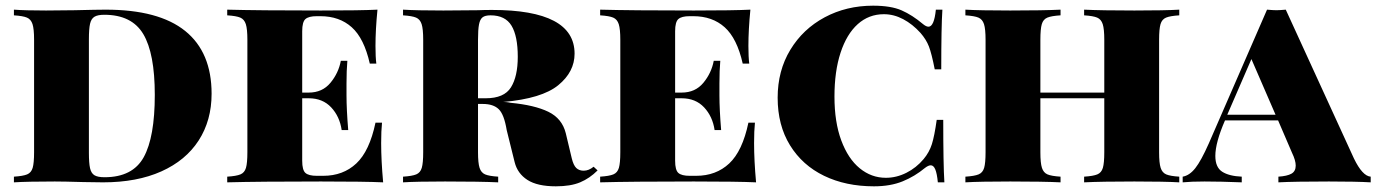

<svg xmlns="http://www.w3.org/2000/svg" viewBox="-20 -642 4846 676"><path d="M725 -312Q725 -218 679.5 -147.5Q634 -77 548 -38.5Q462 0 343 0L273 -1Q205 -3 173 -3Q77 -3 29 0V-20Q61 -22 75.5 -28Q90 -34 95 -51Q100 -68 100 -106V-502Q100 -540 94.5 -557Q89 -574 75 -580Q61 -586 29 -588V-608Q68 -605 142 -605L243 -606Q323 -608 352 -608Q539 -608 632 -533Q725 -458 725 -312ZM293 -504V-104Q293 -68 297 -50Q301 -32 312.5 -25Q324 -18 348 -18Q447 -18 486 -88.5Q525 -159 525 -308Q525 -454 484.5 -522Q444 -590 347 -590Q324 -590 312.5 -583Q301 -576 297 -558Q293 -540 293 -504Z M1329 0Q1264 -3 1110 -3Q890 -3 780 0V-20Q812 -22 826.5 -28Q841 -34 846 -51Q851 -68 851 -106V-502Q851 -540 845.5 -557Q840 -574 826 -580Q812 -586 780 -588V-608Q890 -605 1110 -605Q1250 -605 1309 -608Q1302 -537 1302 -480Q1302 -441 1305 -418H1282Q1262 -507 1218.5 -546Q1175 -585 1108 -585H1095Q1067 -585 1055.5 -575Q1044 -565 1044 -532V-316H1067Q1115 -316 1143.5 -350.5Q1172 -385 1180 -428H1203Q1200 -394 1200 -348V-306Q1200 -257 1206 -184H1183Q1176 -232 1146 -264Q1116 -296 1067 -296H1044V-76Q1044 -43 1055.5 -33Q1067 -23 1095 -23H1118Q1188 -23 1234.5 -66.5Q1281 -110 1302 -210H1325Q1322 -182 1322 -138Q1322 -77 1329 0Z M2084 -42Q2056 -14 2022.5 0Q1989 14 1937 14Q1872 14 1837 -8.5Q1802 -31 1792 -71L1764 -184Q1755 -239 1736 -257.5Q1717 -276 1680 -276H1663V-106Q1663 -68 1668.5 -51Q1674 -34 1688 -28Q1702 -22 1734 -20V0Q1670 -3 1547 -3Q1447 -3 1399 0V-20Q1431 -22 1445.5 -28Q1460 -34 1465 -51Q1470 -68 1470 -106V-502Q1470 -540 1464.5 -557Q1459 -574 1445 -580Q1431 -586 1399 -588V-608Q1447 -605 1541 -605L1663 -606Q1684 -607 1712 -607Q2003 -607 2003 -453Q2003 -389 1945.5 -342Q1888 -295 1752 -283Q1756 -283 1762.5 -282.5Q1769 -282 1778 -280Q1862 -272 1910.5 -248.5Q1959 -225 1972 -173L1993 -85Q1999 -60 2009 -50.5Q2019 -41 2035 -41Q2053 -41 2070 -55ZM1663 -502V-296H1690Q1755 -296 1779 -334.5Q1803 -373 1803 -442Q1803 -515 1781 -551.5Q1759 -588 1707 -588Q1688 -588 1679 -581Q1670 -574 1666.5 -556Q1663 -538 1663 -502Z M2642 0Q2577 -3 2423 -3Q2203 -3 2093 0V-20Q2125 -22 2139.5 -28Q2154 -34 2159 -51Q2164 -68 2164 -106V-502Q2164 -540 2158.5 -557Q2153 -574 2139 -580Q2125 -586 2093 -588V-608Q2203 -605 2423 -605Q2563 -605 2622 -608Q2615 -537 2615 -480Q2615 -441 2618 -418H2595Q2575 -507 2531.5 -546Q2488 -585 2421 -585H2408Q2380 -585 2368.5 -575Q2357 -565 2357 -532V-316H2380Q2428 -316 2456.5 -350.5Q2485 -385 2493 -428H2516Q2513 -394 2513 -348V-306Q2513 -257 2519 -184H2496Q2489 -232 2459 -264Q2429 -296 2380 -296H2357V-76Q2357 -43 2368.5 -33Q2380 -23 2408 -23H2431Q2501 -23 2547.5 -66.5Q2594 -110 2615 -210H2638Q2635 -182 2635 -138Q2635 -77 2642 0Z M3230 -557Q3241 -548 3249 -548Q3269 -548 3275 -608H3298Q3294 -548 3294 -398H3271Q3260 -454 3250.5 -478.5Q3241 -503 3221 -526Q3193 -557 3160 -574.5Q3127 -592 3092 -592Q3039 -592 3000 -557Q2961 -522 2939.5 -456.5Q2918 -391 2918 -302Q2918 -212 2942 -147.5Q2966 -83 3007 -49.5Q3048 -16 3099 -16Q3136 -16 3171 -33.5Q3206 -51 3232 -82Q3252 -106 3261 -134.5Q3270 -163 3278 -220H3301Q3301 -63 3305 0H3282Q3279 -31 3273 -45.5Q3267 -60 3257 -60Q3249 -60 3237 -51Q3201 -21 3158 -3.5Q3115 14 3057 14Q2958 14 2881.5 -23Q2805 -60 2761.5 -130.5Q2718 -201 2718 -298Q2718 -393 2762.5 -466.5Q2807 -540 2883.5 -581Q2960 -622 3054 -622Q3117 -622 3154.5 -605.5Q3192 -589 3230 -557Z M4132 -588Q4100 -586 4085.5 -580Q4071 -574 4066 -557Q4061 -540 4061 -502V-106Q4061 -68 4066.5 -51Q4072 -34 4086 -28Q4100 -22 4132 -20V0Q4081 -3 3974 -3Q3859 -3 3797 0V-20Q3829 -22 3843.5 -28Q3858 -34 3863 -51Q3868 -68 3868 -106V-296H3643V-106Q3643 -68 3648.5 -51Q3654 -34 3668 -28Q3682 -22 3714 -20V0Q3653 -3 3537 -3Q3430 -3 3379 0V-20Q3411 -22 3425.5 -28Q3440 -34 3445 -51Q3450 -68 3450 -106V-502Q3450 -540 3444.5 -557Q3439 -574 3425 -580Q3411 -586 3379 -588V-608Q3430 -605 3537 -605Q3652 -605 3714 -608V-588Q3682 -586 3667.5 -580Q3653 -574 3648 -557Q3643 -540 3643 -502V-316H3868V-502Q3868 -540 3862.5 -557Q3857 -574 3843 -580Q3829 -586 3797 -588V-608Q3858 -605 3974 -605Q4081 -605 4132 -608Z M4806 -20V0Q4755 -3 4659 -3Q4538 -3 4481 0V-20Q4512 -22 4527 -30.5Q4542 -39 4542 -59Q4542 -77 4529 -104L4480 -218H4293Q4259 -140 4259 -93Q4259 -53 4283 -37.5Q4307 -22 4352 -20V0Q4277 -3 4221 -3Q4174 -3 4144 0V-20Q4168 -24 4188.5 -50Q4209 -76 4236 -137L4441 -608Q4463 -606 4474 -606Q4485 -606 4507 -608L4747 -84Q4777 -22 4806 -20ZM4471 -238 4386 -434 4301 -238Z"/></svg>

Font: Playfair Display SC Black
Style: Regular
Weight: 900
Designer: Claus Eggers Sørensen
Foundry: Claus Eggers Sørensen
Version: Version 1.200; ttfautohint (v1.6)